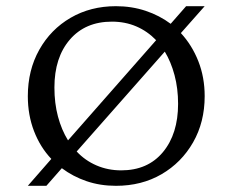

<svg xmlns="http://www.w3.org/2000/svg" viewBox="-20 -591 752 621"><path d="M70 10 146 -77Q110 -115 90 -167Q70 -219 70 -280Q70 -364 107 -430Q144 -496 208.5 -533.5Q273 -571 355 -571Q406 -571 451 -556Q496 -541 532 -514L582 -571H642L565 -484Q601 -445 621.5 -393Q642 -341 642 -280Q642 -196 604.5 -130.5Q567 -65 502.5 -27.5Q438 10 355 10Q304 10 260 -5Q216 -20 180 -47L130 10ZM156 -308Q156 -257 167.5 -214Q179 -171 200 -137L485 -461Q457 -490 421 -505.5Q385 -521 342 -521Q256 -521 206 -463Q156 -405 156 -308ZM372 -40Q458 -40 507 -99Q556 -158 556 -255Q556 -305 544.5 -348Q533 -391 513 -424L228 -101Q255 -72 292 -56Q329 -40 372 -40Z"/></svg>

Font: Spectral SC
Style: Regular
Weight: 400
Designer: Jean-Baptiste Levee
Foundry: Production Type
Version: Version 2.001